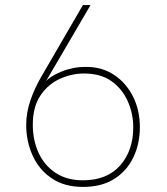

<svg xmlns="http://www.w3.org/2000/svg" viewBox="-20 -720 655 755"><path d="M306 15Q233 15 183 -19Q133 -53 108 -109Q83 -165 83 -229Q83 -277 99.5 -325Q116 -373 141 -416L306 -700H336L161 -401Q179 -421 223 -439Q267 -457 318 -457Q382 -457 429.5 -425Q477 -393 503.5 -339.5Q530 -286 530 -220Q530 -155 504.5 -101.5Q479 -48 429.5 -16.5Q380 15 306 15ZM306 -11Q401 -11 452.5 -69.5Q504 -128 504 -220Q504 -272 483 -320.5Q462 -369 419.5 -400Q377 -431 310 -431Q262 -431 215.5 -410Q169 -389 139 -344.5Q109 -300 109 -229Q109 -168 132 -118.5Q155 -69 199 -40Q243 -11 306 -11Z"/></svg>

Font: Haskoy Thin
Style: Regular
Weight: 100
Designer: Ertekin Erdin
Foundry: Ertekin Erdin
Version: Version 2.000; ttfautohint (v1.8.4.7-5d5b)